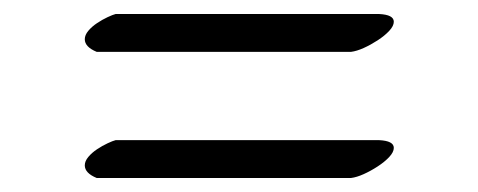

<svg xmlns="http://www.w3.org/2000/svg" viewBox="-20 -394 682 274"><path d="M118 -320Q101 -327 101 -338Q101 -344 106 -350Q111 -356 118.5 -361Q126 -366 133.5 -369.5Q141 -373 145 -374H521Q542 -373 542 -363Q542 -357 535.5 -350Q529 -343 519 -336.5Q509 -330 499 -325.5Q489 -321 481 -320ZM118 -140Q101 -147 101 -158Q101 -164 106 -170Q111 -176 118.5 -181Q126 -186 133.5 -189.5Q141 -193 145 -194H521Q542 -193 542 -183Q542 -177 535.5 -170Q529 -163 519 -156.5Q509 -150 499 -145.5Q489 -141 481 -140Z"/></svg>

Font: Asar
Style: Regular
Weight: 400
Designer: Eben Sorkin
Foundry: Eben Sorkin, Pria Ravichandran
Version: Version 1.003; ttfautohint (v1.3) -l 8 -r 50 -G 0 -x 0 -H 45